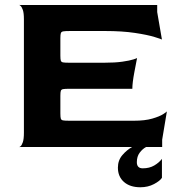

<svg xmlns="http://www.w3.org/2000/svg" viewBox="-20 -621 745 811"><path d="M685 -151 665 -31V0H597Q582 8 570 24Q558 40 558 64Q558 90 583 90Q611 90 631.5 78Q652 66 664 50V130Q656 143 630.5 156.5Q605 170 573 170Q529 170 503.5 147.5Q478 125 478 87Q478 56 497 34Q516 12 538 0H60Q60 2 66 -2.5Q72 -7 76.5 -20.5Q81 -34 81 -60V-540Q81 -566 76.5 -579Q72 -592 66 -597Q60 -602 60 -600H644V-570L664 -454Q664 -455 633.5 -464.5Q603 -474 549.5 -482Q496 -490 424 -490H276Q255 -490 247 -488.5Q239 -487 237 -481Q235 -475 235 -460V-386Q235 -370 237 -364.5Q239 -359 246 -357.5Q253 -356 275 -356H419Q466 -356 497 -360.5Q528 -365 543.5 -370Q559 -375 559 -376Q556 -361 547.5 -316Q539 -271 539 -246H275Q253 -246 246 -244.5Q239 -243 237 -237.5Q235 -232 235 -216V-142Q235 -125 237 -119.5Q239 -114 246 -112.5Q253 -111 275 -111H545Q592 -111 623 -120Q654 -129 669.5 -139Q685 -149 685 -151Z"/></svg>

Font: Red Rose Bold
Style: Regular
Weight: 700
Designer: jaikishan Patel
Version: Version 1.000